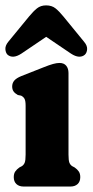

<svg xmlns="http://www.w3.org/2000/svg" viewBox="-30 -683 339 703"><path d="M220.8 -415.7V-117Q220.8 -95.2 224.3 -86.8Q227.9 -78.5 234.8 -74.4L243.3 -69.9Q253.3 -62.8 258.6 -54.9Q263.9 -47 263.9 -34.3Q263.9 -18.1 254.1 -9Q244.4 0 227.7 0H56.5Q40 0 30.2 -9Q20.4 -18.1 20.4 -34.3Q20.4 -47 25.7 -54.9Q31 -62.8 41 -69.9L49.7 -74.4Q56.5 -78.5 60.2 -86.8Q63.8 -95.2 63.8 -117V-295.8Q63.8 -313.5 59.9 -321Q55.9 -328.5 47.2 -332.8L35.1 -335.2Q24.2 -341.5 19.4 -348.6Q14.6 -355.6 14.6 -366.4Q14.6 -378.8 22.2 -387.9Q29.7 -396.9 48.2 -404.5L129.3 -436.5Q151 -445.2 164.3 -448.8Q177.6 -452.5 187.9 -452.5Q204.2 -452.5 212.5 -442.3Q220.8 -432.2 220.8 -415.7ZM173.8 -571.6H104.5L229.9 -486.7Q245.9 -476.2 258.8 -475.5Q271.8 -474.8 280.9 -482.9Q288.3 -490.2 289 -503.1Q289.8 -516.1 277.5 -530.5L202.1 -622.7Q187 -641.3 173.4 -652.3Q159.8 -663.3 138.8 -663.3Q118.9 -663.3 105.2 -652.2Q91.6 -641.2 76.4 -622.7L0.7 -530.5Q-11.1 -516.2 -10.3 -503.1Q-9.5 -490.1 -2.6 -482.9Q6.6 -474.8 19.4 -475.5Q32.2 -476.2 48.3 -486.7Z"/></svg>

Font: Fraunces 144pt S100 Black
Style: Regular
Weight: 900
Version: Version 1.000